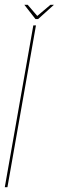

<svg xmlns="http://www.w3.org/2000/svg" viewBox="-21 -781 245 801"><path d="M-1 0H10L129 -675H118ZM127 -701.5H138L204 -761H189.5L134.5 -714.5L94.5 -761H80.5Z"/></svg>

Font: Anybody Thin Condensed
Style: Italic
Weight: 100
Width: 3
Italic angle: -10°
Version: Version 1.113;gftools[0.9.25]